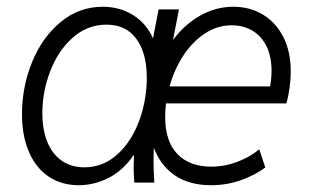

<svg xmlns="http://www.w3.org/2000/svg" viewBox="-20 -543 923 571"><path d="M45.4 -203.1Q45.4 -284.7 75.4 -358.4Q105.5 -432.1 160.4 -477.5Q215.3 -522.9 285.6 -522.9Q336.4 -522.9 376.2 -497.8Q416 -472.7 435.1 -428.7L451.7 -515.1H512.2L494.6 -424.3Q529.3 -470.7 575.7 -496.8Q622.1 -522.9 674.3 -522.9Q722.7 -522.9 761.5 -499.8Q800.3 -476.6 822.5 -433.1Q844.7 -389.6 844.7 -330.6Q844.7 -308.1 841.1 -281.2Q837.4 -254.4 831.5 -235.4H473.6Q471.2 -212.4 471.2 -195.3Q471.2 -123 507.3 -85.2Q543.5 -47.4 608.4 -47.4Q647.9 -47.4 686 -61.8Q724.1 -76.2 751 -99.1L769 -44.9Q738.3 -22 696.3 -7.1Q654.3 7.8 607.4 7.8Q543 7.8 500 -21.5Q457 -50.8 437.5 -104Q436.5 -79.6 436.5 -66.4Q436.5 -37.6 439 0H379.4Q377.4 -29.3 377.4 -47.4Q377.4 -57.6 378.4 -81.1H377Q345.2 -35.2 302.5 -13.7Q259.8 7.8 214.4 7.8Q162.1 7.8 124 -18.3Q85.9 -44.4 65.7 -92Q45.4 -139.6 45.4 -203.1ZM415.5 -284.2Q416.5 -293.9 416.5 -313Q416.5 -384.8 385.7 -427.2Q355 -469.7 296.4 -469.7Q240.2 -469.7 196.8 -431.4Q153.3 -393.1 129.6 -332Q106 -271 106 -206.1Q106 -158.2 120.4 -121.8Q134.8 -85.4 163.1 -65.4Q191.4 -45.4 231 -45.4Q282.2 -45.4 322.3 -78.1Q362.3 -110.8 386.5 -165.5Q410.6 -220.2 415.5 -284.2ZM783.2 -286.1Q787.6 -310.5 787.6 -332.5Q787.6 -375 772.5 -405.5Q757.3 -436 730.5 -451.9Q703.6 -467.8 668.9 -467.8Q626 -467.8 588.9 -443.1Q551.8 -418.5 524.9 -377.2Q498 -335.9 484.4 -286.1Z"/></svg>

Font: Reddit Sans Vanilla Light
Style: Italic
Weight: 300
Italic angle: -11.25°
Designer: Stephen Hutchings
Version: Version 1.013